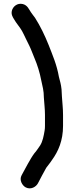

<svg xmlns="http://www.w3.org/2000/svg" viewBox="-20 -791 400 1031"><path d="M259.2 68.2C292.8 22 318.5 -35.5 318.5 -115V-173C318.5 -209.7 314.5 -238.7 312.5 -272.4L310.5 -310.6C307.9 -337.9 302.2 -355 296.3 -378.6C284.8 -444.2 262.2 -495.1 241 -549.8C220.3 -601.5 196.4 -650.9 168.2 -695.3L156 -711.5C152 -716.8 148.6 -721.5 145.7 -725.8C135.7 -740.2 128 -763 102.3 -769.3C72.9 -776.4 49.2 -755.8 43.7 -733.3C39.1 -714.3 47.7 -700.1 54.5 -689.2C68.1 -664.8 86.1 -646.5 98.4 -624.4C111.8 -599.9 124.2 -570 138.3 -543.6C146.8 -526.6 157.2 -497.1 165.1 -479C180.6 -442.9 193.5 -401.8 201.7 -358.5C208.3 -328.4 215.5 -303.5 215.5 -268V-267.8L215.5 -267.6C217.3 -236.1 221.5 -206 221.5 -174V-115C221.5 -106 220.9 -97.8 219.6 -90.2C214.5 -59.5 209.1 -32 195.8 -10.3C185.7 3.4 175.3 21 165.3 31.1C140.6 64 116.5 114.2 96.5 149.3C81.2 176.1 100.5 206.1 118.1 215.2C145.9 229.6 173.7 212 183.6 193.5C194.6 172.9 214.6 133.5 228.3 110C238.7 95.3 248.1 85.5 259.2 68.2Z"/></svg>

Font: HoneyBee
Style: Blk
Weight: 700
Foundry: Cannot Into Space Fonts
Version: Version 0.89